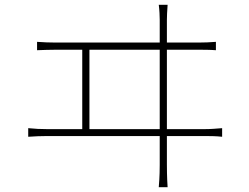

<svg xmlns="http://www.w3.org/2000/svg" viewBox="-20 -767 1040 803"><path d="M354 -227V-559H648V-227ZM678 -227V-559H810C827 -559 858 -559 883 -557V-592C858 -590 836 -589 810 -589H678V-684C678 -695 679 -723 681 -747H644C647 -725 648 -698 648 -684V-589H213C188 -589 162 -590 135 -592V-557C163 -558 188 -559 213 -559H324V-227H176C151 -227 126 -228 98 -231V-195C127 -197 151 -198 176 -198H648V-77C648 -67 648 -28 644 16H681C678 -27 678 -68 678 -79V-198H837C853 -198 884 -198 909 -195V-231C884 -229 862 -227 837 -227Z"/></svg>

Font: Noto Sans CJK Thin
Style: Regular
Weight: 100
Designer: Ryoko NISHIZUKA (kana & ideographs); Paul D. Hunt (Latin, Greek & Cyrillic); Wenlong ZHANG (bopomofo); Sandoll Communica
Foundry: Adobe Systems Incorporated
Version: Version 1.000;PS 1;hotconv 1.0.78;makeotf.lib2.5.61930